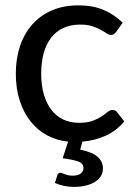

<svg xmlns="http://www.w3.org/2000/svg" viewBox="-20 -536 518 734"><path d="M211 124.5Q214 124.5 218 126.2Q222 128 227.5 130Q233 132 240.2 133.8Q247.5 135.5 258 135.5Q278 135.5 288.5 127.5Q299 119.5 299 107Q299 88.5 278.5 81.2Q258 74 219.5 69L240.5 5.5Q197.5 1 161 -18.2Q124.5 -37.5 97.8 -70.8Q71 -104 55.8 -150.2Q40.5 -196.5 40.5 -254.5Q40.5 -311 56.2 -358.8Q72 -406.5 102.5 -441.5Q133 -476.5 177.8 -496Q222.5 -515.5 280.5 -515.5Q335 -515.5 376.2 -498Q417.5 -480.5 449 -449L424 -414Q420 -408.5 415.8 -405.5Q411.5 -402.5 404 -402.5Q396 -402.5 387 -408.8Q378 -415 365 -422.2Q352 -429.5 333 -435.8Q314 -442 286.5 -442Q250 -442 222 -429Q194 -416 175.2 -391.5Q156.5 -367 147 -332.5Q137.5 -298 137.5 -254.5Q137.5 -209.5 147.8 -174.5Q158 -139.5 176.8 -115.5Q195.5 -91.5 222.2 -79Q249 -66.5 282 -66.5Q314 -66.5 334.5 -74.2Q355 -82 368.5 -91Q382 -100 391.2 -107.8Q400.5 -115.5 410 -115.5Q422 -115.5 428 -106.5L455 -72Q425 -35.5 383.5 -17Q342 1.5 295 5.5L286.5 36Q333 45.5 353.2 63.5Q373.5 81.5 373.5 108.5Q373.5 124.5 365.5 137.5Q357.5 150.5 342.8 159.5Q328 168.5 307.8 173.5Q287.5 178.5 263 178.5Q242.5 178.5 224.2 174.5Q206 170.5 190 163.5L199 134Q202 124.5 211 124.5Z"/></svg>

Font: Lato Medium
Style: Regular
Weight: 500
Designer: Lukasz Dziedzic
Foundry: tyPoland Lukasz Dziedzic
Version: Version 2.006; 2014-01-15